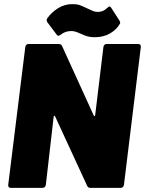

<svg xmlns="http://www.w3.org/2000/svg" viewBox="-20 -914 705 934"><path d="M499 -700H652Q659 -700 662.5 -696Q666 -692 665 -685L583 -15Q582 -8 577.5 -4Q573 0 566 0H420Q408 0 404 -10L248 -348Q246 -352 244 -351Q242 -350 241 -346L203 -15Q202 -8 197.5 -4Q193 0 186 0H33Q26 0 22.5 -4Q19 -8 20 -15L103 -685Q104 -692 108 -696Q112 -700 119 -700H265Q278 -700 282 -690L436 -352Q438 -348 440 -349Q442 -350 443 -354L483 -685Q484 -692 488 -696Q492 -700 499 -700ZM375 -749Q357 -757 347 -760Q337 -763 327 -763Q297 -763 275 -745Q268 -740 264 -740Q259 -740 256 -745L211 -805Q207 -810 207 -816Q207 -821 210 -825Q231 -855 263 -874.5Q295 -894 332 -894Q354 -894 368 -889Q382 -884 409 -871Q425 -863 434.5 -859.5Q444 -856 456 -856Q482 -856 501 -875Q508 -882 513 -882Q518 -882 521 -876L561 -814Q567 -805 563 -798Q547 -770 515.5 -751.5Q484 -733 441 -733Q420 -733 406 -737Q392 -741 375 -749Z"/></svg>

Font: Barlow Black
Style: Italic
Weight: 900
Italic angle: -7°
Designer: Jeremy Tribby
Foundry: Tribby Type
Version: Version 1.408